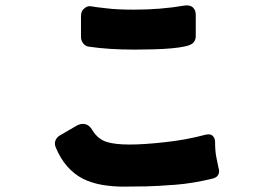

<svg xmlns="http://www.w3.org/2000/svg" viewBox="-20 -734 1040 716"><path d="M282 -596V-674Q282 -694 295 -703Q304 -711 315 -711Q319 -711 326.5 -709.5Q334 -708 342.5 -707Q351 -706 377 -703Q415 -698 480 -698Q579 -698 666 -713Q672 -714 676 -714Q695 -714 703 -702Q710 -693 710 -678V-599Q710 -586 702 -576Q694 -566 670 -561Q629 -552 551 -550Q505 -549 480 -549Q386 -549 311 -560Q298 -562 290 -572.5Q282 -583 282 -596ZM289 -272Q312 -272 326 -246Q346 -215 377 -205Q408 -195 463 -195Q518 -195 597 -204Q673 -212 748 -232Q753 -233 758 -233Q770 -233 776 -224Q781 -218 782 -207Q782 -170 787 -146.5Q792 -123 793 -117Q794 -111 795 -107Q797 -102 797 -99.5Q797 -97 797 -96Q797 -74 773 -68Q699 -50 633.5 -45Q568 -40 525.5 -39Q483 -38 441.5 -38Q400 -38 361.5 -44.5Q323 -51 290 -67Q222 -102 188 -184Q182 -198 187 -210.5Q192 -223 205 -230L267 -266Q279 -272 289 -272Z"/></svg>

Font: Tsunagi Gothic Black
Style: Regular
Weight: 900
Designer: Yoshimichi Ohira
Foundry: Positype
Version: Version 1.001